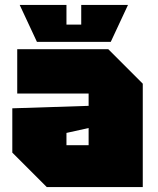

<svg xmlns="http://www.w3.org/2000/svg" viewBox="-20 -760 640 780"><path d="M30 -140V-320L340 -330V-380H50V-560H420L560 -420V0H170ZM250 -220V-170H340V-240ZM310 -740H500L430 -590H130L60 -740H250V-660H310Z"/></svg>

Font: Tektur Black
Style: Regular
Weight: 900
Designer: Adam Jagosz
Foundry: Adam Jagosz
Version: Version 1.005;gftools[0.9.30]